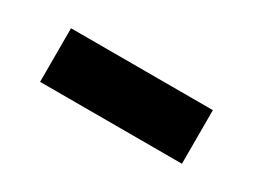

<svg xmlns="http://www.w3.org/2000/svg" viewBox="-28 -856 556 422"><g transform="rotate(30 250.0 -645.0)"><path d="M70 -577V-713H430V-577Z"/></g></svg>

Font: Cantarell Extra Bold
Style: Regular
Weight: 800
Designer: Dave Crossland, Nikolaus Waxweiler, Florian Fecher, Jacques Le Bailly, Eben Sorkin, Alexei Vanyashin, Alexios Zavras, Em
Version: Version 0.303